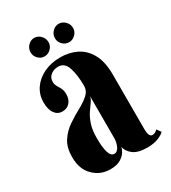

<svg xmlns="http://www.w3.org/2000/svg" viewBox="-167 -749 758 849"><g transform="rotate(-30 212.0 -325.0)"><path d="M145.5 11Q95 11 59.8 -23.8Q24.5 -58.5 24.5 -120.5Q24.5 -169 45 -200.2Q65.5 -231.5 96 -252.2Q126.5 -273 156.8 -289.2Q187 -305.5 207.5 -323.5Q228 -341.5 228 -368Q228 -422 215.8 -460Q203.5 -498 170.5 -498Q148.5 -498 132.5 -485.5Q116.5 -473 116.5 -452Q116.5 -438 122.8 -427.8Q129 -417.5 135.2 -405.5Q141.5 -393.5 141.5 -375Q141.5 -348.5 127.2 -332.5Q113 -316.5 89 -316.5Q64.5 -316.5 50.2 -336.8Q36 -357 36 -392.5Q36 -432 57 -462.8Q78 -493.5 115 -511.2Q152 -529 199.5 -529Q243.5 -529 280.8 -511Q318 -493 340.5 -452.8Q363 -412.5 363 -345.5V-72.5Q363 -47.5 367.8 -37.5Q372.5 -27.5 382 -27.5Q390.5 -27.5 397.5 -32Q404.5 -36.5 408 -40.5L423 -20Q416 -10.5 392.5 -0.5Q369 9.5 334.5 9.5Q287 9.5 263.2 -9Q239.5 -27.5 236 -51Q234.5 -42 225.8 -27.2Q217 -12.5 197.8 -0.8Q178.5 11 145.5 11ZM194 -39.5Q209.5 -39.5 218.8 -59Q228 -78.5 228 -100V-316Q226.5 -302 216 -287.8Q205.5 -273.5 192.8 -254.8Q180 -236 170.5 -208Q161 -180 161 -138Q161 -39.5 194 -39.5ZM268 -567Q249 -567 235.2 -580.8Q221.5 -594.5 221.5 -613Q221.5 -632.5 235.2 -646.8Q249 -661 268 -661Q286 -661 300 -646.8Q314 -632.5 314 -613Q314 -594.5 300 -580.8Q286 -567 268 -567ZM142 -567Q124 -567 110.5 -580.8Q97 -594.5 97 -613Q97 -632.5 110.5 -646.8Q124 -661 142 -661Q161 -661 174.8 -646.8Q188.5 -632.5 188.5 -613Q188.5 -594.5 174.8 -580.8Q161 -567 142 -567Z"/></g></svg>

Font: Imbue 50pt ExtraBold
Style: Regular
Weight: 800
Designer: Tyler Finck
Foundry: Etcetera Type Company
Version: Version 1.102; ttfautohint (v1.8.3)